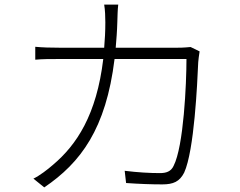

<svg xmlns="http://www.w3.org/2000/svg" viewBox="-20 -797 1040 833"><path d="M807 -593C794 -592 778 -590 750 -590H482C485 -625 488 -662 489 -701C490 -725 490 -754 493 -777H432C436 -754 437 -723 437 -700C437 -661 435 -625 432 -590H238C199 -590 164 -591 133 -594V-538C165 -541 196 -541 239 -541H428C399 -298 312 -168 210 -82C186 -61 152 -35 125 -22L172 16C330 -91 440 -238 477 -541H789C789 -435 777 -162 733 -77C722 -53 701 -46 674 -46C630 -46 577 -49 521 -56L527 -3C583 1 637 3 684 3C732 3 759 -9 779 -48C823 -144 836 -436 840 -527C841 -539 843 -555 846 -574Z"/></svg>

Font: Spoqa Han Sans Neo Light
Style: Regular
Weight: 300
Designer: [Spoqa Han Sans Neo] Dong-huui Kim ___ Younghwa Kang ___ Yujin Lee ___ [Noto Sans] Ryoko NISHIZUKA ____ (kana & ideograp
Foundry: Spoqa (http://www.spoqa-han-sans.com)
Version: Version 1.100;hotconv 1.0.109;makeotfexe 2.5.65596